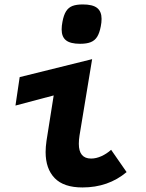

<svg xmlns="http://www.w3.org/2000/svg" viewBox="-20 -818 640 844"><path d="M180.5 -149.5Q180.5 -171.5 184.5 -199.5L216 -398.5L48 -354L66.5 -479L385 -558L329.5 -222Q326.5 -202.5 326.5 -186Q326.5 -121 380.5 -121Q402.5 -121 425.8 -131.5Q449 -142 468.5 -159.5L536.5 -61.5Q456 6 342.5 6Q260 6 220.2 -35.2Q180.5 -76.5 180.5 -149.5ZM251 -688.5Q251 -704.5 254.5 -722Q260 -752 270.5 -768.5Q281 -785 298.5 -791.8Q316 -798.5 344 -798.5Q387.5 -798.5 407 -783Q426.5 -767.5 426.5 -735Q426.5 -719 423 -702Q417.5 -673 407.2 -656.5Q397 -640 379.2 -632.8Q361.5 -625.5 332 -625.5Q289.5 -625.5 270.2 -640.8Q251 -656 251 -688.5Z"/></svg>

Font: JuliaMono ExtraBoldItalic
Style: Regular
Weight: 800
Italic angle: -9°
Monospace: yes
Designer: cormullion
Foundry: corm
Version: Version 0.049; ttfautohint (v1.8.4)